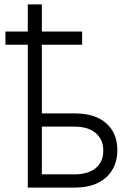

<svg xmlns="http://www.w3.org/2000/svg" viewBox="-20 -847 605 867"><path d="M4.6 -704.5H105.5V-827.1H169V-704.5H350.9V-644.9H169V-334.9H317.8Q409.8 -334.9 459.9 -290.1Q509.9 -245.4 509.9 -169Q509.9 -93 459.9 -46.5Q409.1 0 317.8 0H105.5V-644.9H4.6ZM317.8 -59.7Q343.4 -59.7 366.8 -65.7Q390.3 -71.7 407.8 -84.5Q425.4 -97.3 435.9 -117.5Q446.4 -137.8 446.4 -166.2Q446.4 -195 436.1 -215.6Q425.8 -236.2 408.2 -249.5Q390.6 -262.8 367.4 -269Q344.1 -275.2 317.8 -275.2H169V-59.7Z"/></svg>

Font: Inter P Light
Style: Regular
Weight: 300
Designer: Rasmus Andersson
Foundry: rsms
Version: Version 3.018;git-588b23468